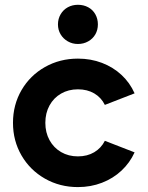

<svg xmlns="http://www.w3.org/2000/svg" viewBox="-20 -760 610 794"><path d="M33.7 -252Q33.7 -326.7 69.1 -387.5Q104.5 -448.2 166 -482.9Q227.5 -517.6 302.2 -517.6Q355.5 -517.6 401.6 -500Q447.8 -482.4 482.4 -450.2Q517.1 -418 536.6 -374L413.6 -326.2Q398.4 -356.9 369.6 -373.8Q340.8 -390.6 302.2 -390.6Q263.2 -390.6 232.7 -373Q202.1 -355.5 184.8 -324Q167.5 -292.5 167.5 -252Q167.5 -211.9 184.8 -180.4Q202.1 -148.9 232.7 -131.1Q263.2 -113.3 302.2 -113.3Q340.8 -113.3 369.6 -130.4Q398.4 -147.5 413.6 -177.7L536.6 -129.9Q517.1 -86.9 482.4 -54.4Q447.8 -22 401.6 -4.2Q355.5 13.7 302.2 13.7Q227.5 13.7 166 -21.2Q104.5 -56.2 69.1 -116.9Q33.7 -177.7 33.7 -252ZM219.7 -659.2Q219.7 -682.1 230.7 -700.9Q241.7 -719.7 260.5 -730Q279.3 -740.2 302.2 -740.2Q325.7 -740.2 344.7 -730Q363.8 -719.7 374.3 -700.9Q384.8 -682.1 384.8 -659.2Q384.8 -636.2 374.3 -617.9Q363.8 -599.6 344.7 -588.9Q325.7 -578.1 302.2 -578.1Q279.3 -578.1 260.5 -588.9Q241.7 -599.6 230.7 -617.9Q219.7 -636.2 219.7 -659.2Z"/></svg>

Font: Wanted Sans Std Variable
Style: Regular
Weight: 400
Designer: Original Design by Kil Hyung-jin and Kang Hanbin, Wanted Lab, Inc;
Foundry: Wanted Lab, Inc.
Version: Version 1.003;Glyphs 3.2 (3227)